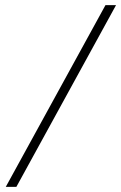

<svg xmlns="http://www.w3.org/2000/svg" viewBox="-20 -666 470 745"><path d="M430.2 -646 43.5 59.1H2.4L389.2 -646Z"/></svg>

Font: Linux Biolinum
Style: Italic
Weight: 400
Italic angle: -12°
Designer: Philipp H. Poll
Foundry: Philipp H. Poll
Version: Version 1.1.3 ; ttfautohint (v0.9)